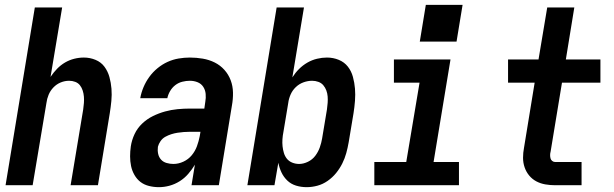

<svg xmlns="http://www.w3.org/2000/svg" viewBox="-20 -766 2540 794"><path d="M3 0 124 -735H237L189 -448Q201 -466 216 -481.5Q231 -497 249 -507.5Q267 -518 287 -523Q307 -528 327 -528Q352 -528 375 -518.5Q398 -509 412 -490Q426 -471 432.5 -447.5Q439 -424 441 -399Q443 -374 440.5 -348.5Q438 -323 434 -298L385 0H272L324 -313Q326 -327 327 -340Q328 -353 327 -366Q326 -379 322 -391.5Q318 -404 310.5 -413.5Q303 -423 291 -427.5Q279 -432 266 -432Q248 -432 231 -425Q214 -418 201 -404.5Q188 -391 181 -374Q174 -357 172 -340L115 0Z M637 8Q616 8 596 3Q576 -2 561 -13.5Q546 -25 536 -42.5Q526 -60 522 -79.5Q518 -99 518 -119.5Q518 -140 521 -161Q525 -187 536.5 -211.5Q548 -236 568 -255Q588 -274 612.5 -286Q637 -298 662.5 -305Q688 -312 714 -314.5Q740 -317 765 -317H825L829 -345Q832 -361 830.5 -377.5Q829 -394 820.5 -407Q812 -420 797 -426Q782 -432 765 -432Q750 -432 734 -428Q718 -424 705 -414Q692 -404 683.5 -389.5Q675 -375 672 -360H560Q564 -383 573.5 -405.5Q583 -428 597.5 -448Q612 -468 631.5 -484Q651 -500 673 -510Q695 -520 718.5 -524Q742 -528 765 -528Q792 -528 818.5 -523.5Q845 -519 868 -507.5Q891 -496 908 -477Q925 -458 934 -434Q943 -410 943.5 -383Q944 -356 939 -329L885 0H772L786 -85Q774 -65 758.5 -47Q743 -29 723 -16.5Q703 -4 681 2Q659 8 637 8ZM697 -88Q718 -88 738.5 -97.5Q759 -107 773 -124Q787 -141 794.5 -161.5Q802 -182 806 -203L809 -221H765Q753 -221 740 -220Q727 -219 714 -217Q701 -215 688.5 -211Q676 -207 664 -200.5Q652 -194 644 -182.5Q636 -171 633 -159Q631 -144 634 -130Q637 -116 646 -106Q655 -96 669 -92Q683 -88 697 -88Z M1248 8Q1225 8 1204 1.5Q1183 -5 1168 -19.5Q1153 -34 1144 -53Q1135 -72 1131 -93L1115 0H1003L1124 -735H1237L1189 -446Q1201 -465 1216.5 -480.5Q1232 -496 1251 -507Q1270 -518 1291 -523Q1312 -528 1332 -528Q1358 -528 1381 -518.5Q1404 -509 1418.5 -490.5Q1433 -472 1439.5 -448Q1446 -424 1448 -399.5Q1450 -375 1448 -349Q1446 -323 1442 -298L1422 -178Q1418 -155 1412 -133Q1406 -111 1395.5 -90Q1385 -69 1370 -50.5Q1355 -32 1335 -18Q1315 -4 1292.5 2Q1270 8 1248 8ZM1217 -88Q1235 -88 1253.5 -97Q1272 -106 1284 -122Q1296 -138 1302.5 -156.5Q1309 -175 1312 -193L1332 -313Q1334 -327 1335 -340.5Q1336 -354 1335 -367Q1334 -380 1329.5 -392Q1325 -404 1317 -413.5Q1309 -423 1296.5 -427.5Q1284 -432 1271 -432Q1253 -432 1235 -425.5Q1217 -419 1203 -405.5Q1189 -392 1181.5 -374.5Q1174 -357 1172 -340L1152 -220Q1149 -205 1148 -190Q1147 -175 1148.5 -161Q1150 -147 1154 -133.5Q1158 -120 1166.5 -109.5Q1175 -99 1188.5 -93.5Q1202 -88 1217 -88Z M1528 0V-96H1660L1715 -424H1609V-520H1843L1773 -96H1878V0ZM1868 -594H1716L1741 -746H1893Z M2276 0Q2255 0 2235 -3.5Q2215 -7 2198 -16Q2181 -25 2168.5 -40Q2156 -55 2149.5 -74Q2143 -93 2143 -113.5Q2143 -134 2147 -155L2191 -424H2081V-520H2207L2243 -735H2355L2320 -520H2463V-424H2304L2257 -139Q2255 -132 2255 -125Q2255 -118 2256.5 -111.5Q2258 -105 2263.5 -100.5Q2269 -96 2276 -96H2385V0Z"/></svg>

Font: Iosevka SS04 Oblique
Style: Bold
Weight: 700
Italic angle: -9°
Monospace: yes
Designer: Belleve Invis
Foundry: Belleve Invis
Version: Version 19.0.0; ttfautohint (v1.8.4)